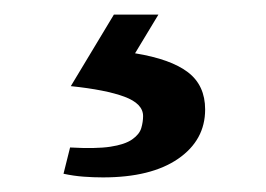

<svg xmlns="http://www.w3.org/2000/svg" viewBox="-20 -20 365 263"><path d="M197 0 165 53Q214 61 237.5 79Q261 97 261 130Q261 172 224 197.5Q187 223 121 223Q108 223 94.5 222Q81 221 67 218L76 182Q111 184 131 181Q151 178 161 171Q171 164 173.5 155.5Q176 147 176 139Q176 122 150.5 112.5Q125 103 77 98L136 0Z"/></svg>

Font: PT Sans Caption
Style: Regular
Weight: 400
Designer: A.Korolkova, O.Umpeleva, V.Yefimov
Foundry: ParaType Ltd
Version: Version 2.004W OFL